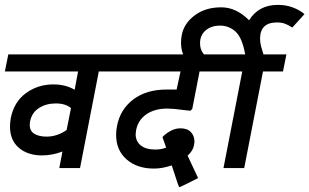

<svg xmlns="http://www.w3.org/2000/svg" viewBox="-44 -689 1268 787"><path d="M361 -396 284 0H199L212 -68Q171 -52 128 -52Q70 -52 33.5 -83Q-3 -114 -3 -170Q-3 -186 0 -204Q13 -271 62 -307Q111 -343 175 -343Q225 -343 262 -321L276 -396H-24L-10 -466H464L450 -396ZM229 -156 247 -246Q225 -265 184 -265Q145 -265 115.5 -246Q86 -227 79 -190Q78 -185 78 -176Q78 -152 97 -140.5Q116 -129 147 -129Q190 -129 229 -156Z M514 -156Q512 -144 512 -139Q512 -110 533 -93Q554 -76 593 -76Q616 -76 637 -84L622 -127Q624 -130 634 -138.5Q644 -147 660.5 -155Q677 -163 696 -163Q724 -163 738.5 -147.5Q753 -132 753 -109Q753 -103 751 -93Q747 -71 725 -51L768 41Q756 47 724 63Q692 79 691 78Q689 80 660 -11Q621 2 587 2Q518 2 475 -35.5Q432 -73 432 -136Q432 -157 436 -174Q449 -241 502.5 -281.5Q556 -322 639 -322H680L696 -396H416L430 -466H908L894 -396H774L744 -242L736 -235L709 -238Q665 -244 642 -244Q590 -244 556 -220.5Q522 -197 514 -156Z M1022 -530Q1022 -514 1026.5 -497.5Q1031 -481 1036 -466H1130L1116 -396H1034L957 0H872L949 -396H860L874 -466H961Q949 -534 922 -559Q895 -584 858 -584Q822 -584 799 -564.5Q776 -545 776 -512Q776 -488 787.5 -472Q799 -456 818 -439H722Q721 -439 714.5 -449.5Q708 -460 703 -477Q698 -494 698 -515Q698 -529 701 -545Q710 -593 754 -626Q798 -659 863 -659Q924 -659 977 -606Q1016 -669 1095 -669Q1129 -669 1157.5 -658Q1186 -647 1204 -631L1154 -576Q1139 -586 1125 -591.5Q1111 -597 1091 -597Q1022 -597 1022 -530Z"/></svg>

Font: Cambay Devanagari
Style: Bold Italic
Weight: 700
Designer: Pooja Saxena
Foundry: Pooja Saxena
Version: Version 1.005;PS 001.005;hotconv 1.0.70;makeotf.lib2.5.58329